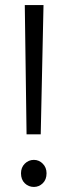

<svg xmlns="http://www.w3.org/2000/svg" viewBox="-20 -730 267 759"><path d="M78 -710H152L141 -199H85ZM63 -45Q63 -68 78 -83Q93 -98 114 -98Q134 -98 149 -83Q164 -68 164 -45Q164 -20 149 -5.5Q134 9 114 9Q93 9 78 -5.5Q63 -20 63 -45Z"/></svg>

Font: Mukta Vaani Light
Style: Regular
Weight: 300
Designer: Noopur Datye, Girish Dalvi, Yashodeep Gholap, Pallavi Karambelkar
Foundry: Ek Type
Version: Version 2.538;PS 1.000;hotconv 16.6.51;makeotf.lib2.5.65220;